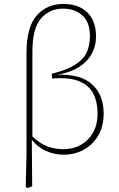

<svg xmlns="http://www.w3.org/2000/svg" viewBox="-20 -769 604 978"><path d="M145 -505V-74Q182 -38 221 -23.5Q260 -9 304 -9Q353 -9 392 -31Q431 -53 454 -94Q477 -135 477 -190Q477 -248 456 -290.5Q435 -333 385 -354.5Q335 -376 246 -369L243 -393Q318 -412 360.5 -438Q403 -464 420.5 -500Q438 -536 438 -585Q438 -656 399.5 -690.5Q361 -725 301 -725Q232 -725 188.5 -674.5Q145 -624 145 -505ZM111 183 115 22V-500Q115 -631 167 -690Q219 -749 303 -749Q380 -749 424.5 -706Q469 -663 469 -583Q469 -508 418.5 -456.5Q368 -405 272 -388Q391 -393 449.5 -339Q508 -285 508 -191Q508 -124 479.5 -77Q451 -30 405 -5.5Q359 19 305 19Q256 19 213.5 -0.5Q171 -20 142 -57L144 180L120 189Z"/></svg>

Font: Source Serif 4 SmText ExtraLight
Style: Regular
Weight: 200
Designer: Frank Grießhammer
Foundry: Adobe
Version: Version 4.005;hotconv 1.1.0;makeotfexe 2.6.0